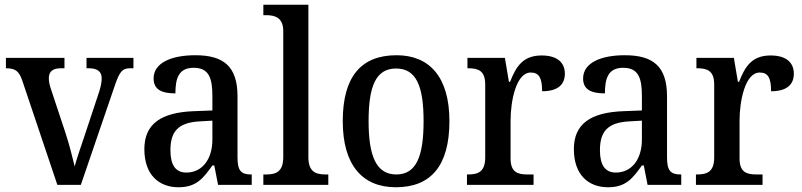

<svg xmlns="http://www.w3.org/2000/svg" viewBox="-20 -780 3383 810"><path d="M74 -440 222 0H321L463 -415C484 -477 495 -492 529 -492H543V-536H345V-492H355C391 -492 409 -478 409 -450C409 -435 406 -418 399 -395L336 -205C320 -158 302 -105 295 -78C287 -112 272 -172 256 -220L194 -407C189 -423 186 -436 186 -450C186 -478 202 -492 237 -492H252V-536H5V-492C44 -492 60 -481 74 -440Z M733 10C808 10 837 -27 876 -82H884L900 0H1042V-44H1039C997 -44 982 -60 982 -116V-374C982 -501 922 -547 804 -547C705 -547 628 -516 628 -449C628 -404 659 -386 720 -386C720 -450 734 -494 797 -494C864 -494 876 -447 876 -373V-314L799 -311C659 -306 589 -257 589 -151C589 -41 652 10 733 10ZM766 -52C720 -52 699 -85 699 -146C699 -223 729 -263 823 -268L876 -271V-191C876 -108 833 -52 766 -52Z M1091 0H1365V-44H1354C1312 -44 1281 -55 1281 -117V-760H1091V-716H1103C1138 -716 1175 -707 1175 -649V-117C1175 -55 1144 -44 1103 -44H1091Z M1650 10C1798 10 1876 -81 1876 -269C1876 -456 1791 -547 1653 -547C1503 -547 1426 -456 1426 -269C1426 -81 1511 10 1650 10ZM1652 -44C1567 -44 1535 -122 1535 -269C1535 -417 1566 -491 1651 -491C1736 -491 1767 -417 1767 -269C1767 -122 1737 -44 1652 -44Z M1950 0H2231V-44H2205C2166 -44 2134 -52 2134 -111V-271C2134 -353 2157 -474 2219 -474C2255 -474 2267 -450 2267 -395C2333 -395 2363 -423 2363 -469C2363 -516 2331 -546 2265 -546C2186 -546 2157 -499 2132 -435H2127L2110 -536H1952V-492H1955C1996 -492 2027 -483 2027 -424V-116C2027 -53 1995 -44 1953 -44H1950Z M2545 10C2620 10 2649 -27 2688 -82H2696L2712 0H2854V-44H2851C2809 -44 2794 -60 2794 -116V-374C2794 -501 2734 -547 2616 -547C2517 -547 2440 -516 2440 -449C2440 -404 2471 -386 2532 -386C2532 -450 2546 -494 2609 -494C2676 -494 2688 -447 2688 -373V-314L2611 -311C2471 -306 2401 -257 2401 -151C2401 -41 2464 10 2545 10ZM2578 -52C2532 -52 2511 -85 2511 -146C2511 -223 2541 -263 2635 -268L2688 -271V-191C2688 -108 2645 -52 2578 -52Z M2916 0H3197V-44H3171C3132 -44 3100 -52 3100 -111V-271C3100 -353 3123 -474 3185 -474C3221 -474 3233 -450 3233 -395C3299 -395 3329 -423 3329 -469C3329 -516 3297 -546 3231 -546C3152 -546 3123 -499 3098 -435H3093L3076 -536H2918V-492H2921C2962 -492 2993 -483 2993 -424V-116C2993 -53 2961 -44 2919 -44H2916Z"/></svg>

Font: Noto Serif Lao SemiCondensed Medium
Style: Regular
Weight: 500
Width: 4
Designer: Monotype Design Team
Foundry: Monotype Imaging Inc.
Version: Version 2.003